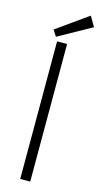

<svg xmlns="http://www.w3.org/2000/svg" viewBox="-137 -943 520 984"><g transform="rotate(15 123.0 -451.0)"><path d="M82 -730V0H135V-730ZM70 -751 246 -849 215 -902 49 -784Z"/></g></svg>

Font: Secuela Light
Style: Regular
Weight: 300
Designer: Fernando Haro
Foundry: deFharo
Version: Version 1.708